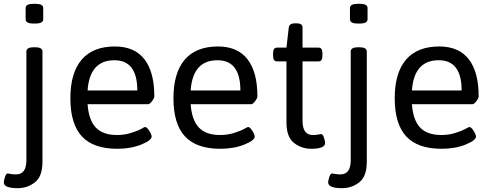

<svg xmlns="http://www.w3.org/2000/svg" viewBox="-37 -772 2568 1004"><path d="M185 -503V74Q185 151 145.5 181.5Q106 212 56 212Q-17 212 -17 182Q-17 172 -11 153.5Q-5 135 4 135Q6 135 18 137.5Q30 140 47 140Q101 140 101 66V-503Q101 -525 141 -525H145Q185 -525 185 -503ZM189 -730V-671Q189 -649 149 -649H137Q97 -649 97 -671V-730Q97 -752 137 -752H149Q189 -752 189 -730Z M421 -299H681Q681 -457 561 -457Q432 -457 421 -299ZM770 -268Q770 -259 758 -243Q746 -227 737 -227H421Q427 -144 464 -105Q501 -66 575 -66Q613 -66 647 -76.5Q681 -87 700 -97.5Q719 -108 721 -108Q731 -108 743.5 -88Q756 -68 756 -58Q756 -38 701.5 -16Q647 6 576 6Q451 6 391 -59Q331 -124 331 -258Q331 -391 390 -460Q449 -529 564 -529Q666 -529 718 -462.5Q770 -396 770 -268Z M960 -299H1220Q1220 -457 1100 -457Q971 -457 960 -299ZM1309 -268Q1309 -259 1297 -243Q1285 -227 1276 -227H960Q966 -144 1003 -105Q1040 -66 1114 -66Q1152 -66 1186 -76.5Q1220 -87 1239 -97.5Q1258 -108 1260 -108Q1270 -108 1282.5 -88Q1295 -68 1295 -58Q1295 -38 1240.5 -16Q1186 6 1115 6Q990 6 930 -59Q870 -124 870 -258Q870 -391 929 -460Q988 -529 1103 -529Q1205 -529 1257 -462.5Q1309 -396 1309 -268Z M1663 -24Q1663 6 1590 6Q1540 6 1500.5 -24.5Q1461 -55 1461 -132V-451H1411Q1391 -451 1391 -481V-493Q1391 -523 1411 -523H1461L1473 -628Q1476 -650 1505 -650H1515Q1545 -650 1545 -628V-523H1629Q1649 -523 1649 -493V-481Q1649 -451 1629 -451H1545V-140Q1545 -66 1599 -66Q1616 -66 1628 -68.5Q1640 -71 1642 -71Q1651 -71 1657 -52.5Q1663 -34 1663 -24Z M1881 -503V74Q1881 151 1841.5 181.5Q1802 212 1752 212Q1679 212 1679 182Q1679 172 1685 153.5Q1691 135 1700 135Q1702 135 1714 137.5Q1726 140 1743 140Q1797 140 1797 66V-503Q1797 -525 1837 -525H1841Q1881 -525 1881 -503ZM1885 -730V-671Q1885 -649 1845 -649H1833Q1793 -649 1793 -671V-730Q1793 -752 1833 -752H1845Q1885 -752 1885 -730Z M2117 -299H2377Q2377 -457 2257 -457Q2128 -457 2117 -299ZM2466 -268Q2466 -259 2454 -243Q2442 -227 2433 -227H2117Q2123 -144 2160 -105Q2197 -66 2271 -66Q2309 -66 2343 -76.5Q2377 -87 2396 -97.5Q2415 -108 2417 -108Q2427 -108 2439.5 -88Q2452 -68 2452 -58Q2452 -38 2397.5 -16Q2343 6 2272 6Q2147 6 2087 -59Q2027 -124 2027 -258Q2027 -391 2086 -460Q2145 -529 2260 -529Q2362 -529 2414 -462.5Q2466 -396 2466 -268Z"/></svg>

Font: mmAsap
Style: Regular
Weight: 400
Designer: Pablo Cosgaya
Foundry: Omnibus-Type
Version: Version 1.001